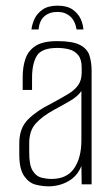

<svg xmlns="http://www.w3.org/2000/svg" viewBox="-20 -650 394 677"><path d="M183 -630Q217 -630 236.5 -616Q256 -602 264.5 -583Q273 -564 274 -546H250Q245 -577 227 -592.5Q209 -608 183 -608Q155 -608 137 -593Q119 -578 116 -546H91Q93 -565 102 -584Q111 -603 130.5 -616.5Q150 -630 183 -630ZM151 7Q129 7 105.5 1Q82 -5 65 -29.5Q48 -54 48 -106V-145Q48 -198 79 -229Q110 -260 161 -285Q196 -304 219.5 -318Q243 -332 255.5 -349.5Q268 -367 268 -394V-412Q268 -441 255.5 -456Q243 -471 223.5 -476Q204 -481 182 -481Q127 -481 110 -453.5Q93 -426 93 -375V-333H60V-378Q60 -415 70 -443.5Q80 -472 106 -488.5Q132 -505 182 -505Q236 -505 262 -491.5Q288 -478 295.5 -454Q303 -430 303 -401V0H268L267 -65Q253 -29 221 -11Q189 7 151 7ZM161 -19Q216 -19 241.5 -56.5Q267 -94 267 -155V-329Q254 -310 226.5 -294Q199 -278 171 -263Q129 -240 106 -214.5Q83 -189 83 -145V-112Q83 -67 95.5 -47.5Q108 -28 126.5 -23.5Q145 -19 161 -19Z"/></svg>

Font: Alumni Sans ExtraLight
Style: Regular
Weight: 250
Version: Version 1.018